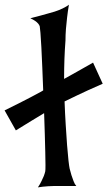

<svg xmlns="http://www.w3.org/2000/svg" viewBox="-124 -769 457 816"><path d="M-104.5 -299.8Q-70.3 -316.4 -42.5 -330.6Q-14.6 -344.7 5.9 -355.5Q30.3 -368.2 49.8 -378.9L59.6 -384.8Q57.6 -435.5 55.7 -483.4Q53.7 -531.2 51.8 -568.4Q49.8 -605.5 47.9 -629.4Q45.9 -653.3 44.9 -657.2Q43 -663.1 38.1 -668.9Q28.3 -680.7 4.9 -691.4Q54.7 -704.1 81.1 -711.9Q96.7 -715.8 108.4 -719.7Q119.1 -723.6 129.9 -727.5Q138.7 -731.4 149.4 -736.8Q160.2 -742.2 168.9 -749Q164.1 -720.7 161.1 -694.3Q158.2 -668 156.2 -645.5Q154.3 -620.1 154.3 -596.7Q151.4 -559.6 149.9 -518.6Q148.4 -477.5 148.4 -433.6Q172.9 -447.3 203.6 -464.4Q234.4 -481.4 271.5 -502.9L312.5 -413.1Q243.2 -382.8 205.1 -364.3Q167 -345.7 150.4 -337.9Q152.3 -286.1 155.3 -238.3Q158.2 -190.4 161.1 -151.9Q164.1 -113.3 167 -87.4Q169.9 -61.5 171.9 -52.7Q175.8 -38.1 179.7 -24.4Q183.6 -12.7 188.5 0.5Q193.4 13.7 200.2 21.5H105.5Q92.8 21.5 81.1 22.5Q70.3 23.4 58.6 24.4Q46.9 25.4 37.1 27.3Q46.9 12.7 52.7 0Q58.6 -12.7 62.5 -21.5Q66.4 -32.2 68.4 -41Q69.3 -45.9 69.3 -67.4Q69.3 -88.9 68.4 -122.6Q67.4 -156.2 66.4 -198.7Q65.4 -241.2 63.5 -288.1Q41 -274.4 11.7 -256.8Q-17.6 -239.3 -56.6 -214.8Z"/></svg>

Font: Irish Grover
Style: Regular
Weight: 400
Designer: Squid
Foundry: Font Diner, Inc DBA Sideshow
Version: Version 1.001